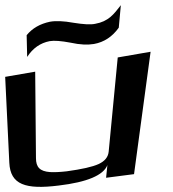

<svg xmlns="http://www.w3.org/2000/svg" viewBox="-75 -698 668 742"><path d="M152 19C262 6 325 -21 340 -60L335 -11L443 -25L507 -498L380 -476L345 -112C343 -91 330 -75 306 -64C282 -53 241 -44 183 -36C157 -33 135 -32 118 -33C79 -36 64 -52 64 -87L61 -421L-55 -401L-39 -69C-35 16 24 35 152 19ZM293 -606C275 -602 247 -604 209 -610C171 -617 140 -618 118 -614C80 -606 50 -589 28 -562L30 -478C52 -512 81 -532 117 -539C134 -542 161 -540 198 -533C234 -525 264 -524 288 -528C327 -535 359 -556 384 -591L392 -678C365 -643 344 -615 293 -606Z"/></svg>

Font: Gamestation Warped
Style: Regular
Weight: 400
Designer: Jonas Hecksher
Foundry: Jonas Hecksher, Playtypeª, e-types AS
Version: Version 1.003